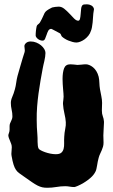

<svg xmlns="http://www.w3.org/2000/svg" viewBox="-20 -868 528 899"><path d="M466.8 -298.8V-293Q466.8 -279.3 465.3 -263.4Q463.9 -247.6 463.9 -233.9Q463.9 -225.6 464.4 -217Q464.8 -208.5 464.8 -200.2Q464.8 -189.9 462.4 -181.4Q460 -172.9 456.5 -164.8Q453.1 -156.7 449 -148.2Q444.8 -139.6 441.9 -128.9Q439.5 -120.1 437.7 -111.1Q436 -102.1 434.6 -93.3Q433.1 -84.5 431.4 -76.9Q429.7 -69.3 426.8 -64Q418.9 -48.3 403.8 -35.2Q388.7 -22 372.8 -12.5Q356.9 -2.9 344.2 2.4Q331.5 7.8 328.1 7.8Q317.4 7.8 306.9 5.9Q296.4 3.9 285.2 3.9Q264.6 3.9 243.4 7.6Q222.2 11.2 201.2 11.2Q188 11.2 178 9Q168 6.8 156.2 1Q144.5 -4.9 129.2 -15.4Q113.8 -25.9 89.8 -43Q78.1 -51.3 69.6 -57.4Q61 -63.5 54.7 -72.8Q48.3 -82 43.5 -97.2Q38.6 -112.3 34.2 -138.2Q34.2 -140.6 33.7 -142.6Q33.2 -144.5 33.2 -147Q33.2 -154.8 34.2 -162.4Q35.2 -169.9 35.2 -178.2Q35.2 -186.5 32.7 -193.6Q30.3 -200.7 27.3 -207.5Q24.4 -214.4 22 -220.7Q19.5 -227.1 19 -233.9Q19 -237.8 22 -245.6Q24.9 -253.4 24.9 -261.2V-277.8Q24.9 -284.2 26.9 -289.6Q28.8 -294.9 31.5 -300Q34.2 -305.2 36.1 -310.8Q38.1 -316.4 38.1 -323.2Q38.1 -338.9 34.4 -354.7Q30.8 -370.6 30.8 -386.2Q30.8 -399.4 37.6 -414.8Q44.4 -430.2 49.8 -450.2Q53.7 -464.4 55.9 -480.7Q58.1 -497.1 62 -512.2Q67.4 -533.2 73.7 -553.2Q80.1 -573.2 86.9 -598.1Q89.4 -607.9 92.8 -616.5Q96.2 -625 96.2 -631.8Q96.2 -637.2 95.2 -642.3Q94.2 -647.5 94.2 -651.9Q94.2 -659.7 102.1 -666.7Q109.9 -673.8 124 -673.8Q137.7 -673.8 150.1 -668.7Q162.6 -663.6 172.1 -655.8Q181.6 -647.9 187.3 -638.4Q192.9 -628.9 192.9 -620.1Q192.9 -612.3 191.4 -602.3Q189.9 -592.3 187.7 -582.5Q185.5 -572.8 183.3 -563.7Q181.2 -554.7 180.2 -548.8Q174.8 -520.5 169.7 -490.7Q164.6 -460.9 160.4 -430.4Q156.2 -399.9 153.8 -368.4Q151.4 -336.9 151.9 -305.2Q151.9 -272.9 154.8 -240.2Q155.8 -232.4 155.8 -222.7Q155.8 -212.9 156 -203.1Q156.2 -193.4 157.2 -185.1Q158.2 -176.8 161.1 -171.9Q163.1 -168.5 171.1 -164.1Q179.2 -159.7 190.9 -155.5Q202.6 -151.4 215.8 -148.7Q229 -146 241.2 -146Q258.8 -146 266.8 -152.8Q274.9 -159.7 277.8 -171.1Q280.8 -182.6 280.3 -197.5Q279.8 -212.4 280.8 -228Q281.7 -246.6 285.4 -264.2Q289.1 -281.7 288.1 -295.9Q287.1 -314 281.7 -336.2Q276.4 -358.4 274.9 -381.8Q274.9 -390.1 276.4 -398.7Q277.8 -407.2 277.8 -415Q277.8 -421.4 277.1 -430.7Q276.4 -439.9 275.4 -450.9Q274.4 -461.9 273.7 -473.9Q272.9 -485.8 272.9 -498Q272.9 -528.8 280 -547.9Q287.1 -566.9 309.1 -566.9Q316.4 -566.9 325.2 -565.9Q334 -564.9 342.8 -564Q351.1 -564 361.8 -565.4Q372.6 -566.9 382.8 -566.9Q389.2 -566.9 397.9 -563.5Q406.7 -560.1 415.3 -553.2Q423.8 -546.4 430.9 -535.2Q438 -523.9 441.9 -508.8Q444.8 -495.6 445.3 -480Q445.8 -464.4 448.2 -450.2Q451.2 -433.6 454.6 -417Q458 -400.4 458 -386.2Q458 -377 457.5 -367.9Q457 -358.9 457 -350.1Q457 -334.5 461.4 -323.5Q465.8 -312.5 466.8 -298.8ZM418.9 -829.6Q419.9 -827.1 419.9 -826.2Q419.9 -825.2 419.9 -823.7Q419.9 -820.8 418.9 -817.4Q418 -814 417 -804.7Q416 -797.4 415.5 -786.1Q415 -774.9 413.8 -763.2Q412.6 -751.5 410.6 -740.7Q408.7 -730 405.8 -723.6Q401.9 -710.9 393.8 -700.9Q385.7 -690.9 376 -683.8Q366.2 -676.8 356 -672.9Q345.7 -668.9 337.9 -668.9Q329.6 -668.9 319.6 -671.6Q309.6 -674.3 300 -678.2Q290.5 -682.1 282.5 -687.3Q274.4 -692.4 270 -696.8Q267.6 -699.2 265.9 -704.3Q264.2 -709.5 260.7 -711.9Q259.8 -712.4 253.4 -715.8Q247.1 -719.2 239.7 -723.1Q232.4 -727.1 226.1 -730.2Q219.7 -733.4 218.8 -732.9Q210 -731.9 205.6 -723.4Q201.2 -714.8 198 -704.6Q194.8 -694.3 190.9 -686Q187 -677.7 179.2 -677.7Q172.9 -677.7 167 -680.2Q161.1 -682.6 156.7 -686.3Q152.3 -689.9 149.7 -694.1Q147 -698.2 147 -701.7Q147 -705.6 147.2 -711.4Q147.5 -717.3 148.2 -723.6Q148.9 -730 149.9 -735.8Q150.9 -741.7 151.9 -745.6Q153.3 -750.5 158.2 -753.9Q163.1 -757.3 167 -762.7Q177.2 -780.8 181.2 -790.5Q185.1 -800.3 188.7 -806.9Q192.4 -813.5 199.5 -818.8Q206.5 -824.2 224.1 -833Q229.5 -834.5 238.8 -835.7Q248 -836.9 254.9 -836.9Q268.6 -836.9 281.2 -826.7Q293.9 -816.4 305.4 -804Q316.9 -791.5 327.1 -781.2Q337.4 -771 346.2 -771Q352.5 -771 354.7 -780.5Q356.9 -790 357.7 -802.5Q358.4 -814.9 359.9 -827.1Q361.3 -839.4 367.2 -844.7Q370.1 -847.2 377.4 -847.4Q384.8 -847.7 388.2 -847.7Q397.9 -847.7 407 -842.8Q416 -837.9 418.9 -829.6Z"/></svg>

Font: Freckle Face
Style: Regular
Weight: 400
Designer: Astigmatic (AOETI)
Foundry: Astigmatic (AOETI)
Version: Version 1.000